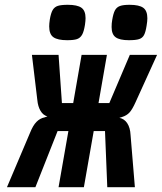

<svg xmlns="http://www.w3.org/2000/svg" viewBox="-20 -780 674 800"><path d="M166 -291 177.5 -295Q159.5 -300 148.8 -318.2Q138 -336.5 135.5 -363.5L113 -551.5H224L238 -350.5H285L320 -551.5H425.5L390.5 -350.5H435.5L521 -551.5H634.5L544.5 -353.5Q531.5 -324.5 519.8 -311.5Q508 -298.5 488.5 -292.5L477.5 -289Q498 -285 510.2 -266.5Q522.5 -248 524 -217.5L542 0H427L417.5 -234H370.5L329.5 0H224L265 -234H220L127.5 0H9L105.5 -227.5Q117.5 -257.5 132 -272.2Q146.5 -287 166 -291ZM185 -670Q185 -681 187.5 -698.5Q192 -725.5 199.5 -738.2Q207 -751 221 -755.5Q235 -760 262.5 -760Q302 -760 319.2 -747.8Q336.5 -735.5 336.5 -704.5Q336.5 -694 334 -676.5Q329.5 -648 321.8 -634.8Q314 -621.5 300.5 -617Q287 -612.5 260 -612.5Q220.5 -612.5 202.8 -624.8Q185 -637 185 -670ZM445 -667.5Q445 -683 447.5 -696.5Q452 -724 459 -737Q466 -750 479.8 -755Q493.5 -760 520 -760Q560 -760 577 -747.5Q594 -735 594 -704Q594 -691.5 591 -674Q587 -647 580.2 -634.2Q573.5 -621.5 559.5 -617Q545.5 -612.5 517 -612.5Q478.5 -612.5 461.8 -624.8Q445 -637 445 -667.5Z"/></svg>

Font: JuliaMono ExtraBoldItalic
Style: Regular
Weight: 800
Italic angle: -9°
Monospace: yes
Designer: cormullion
Foundry: corm
Version: Version 0.049; ttfautohint (v1.8.4)